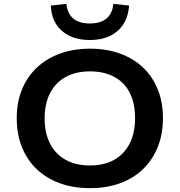

<svg xmlns="http://www.w3.org/2000/svg" viewBox="-20 -968 934 998"><path d="M448 10Q361 10 291 -15.5Q221 -41 171 -88.5Q121 -136 94 -203Q67 -270 67 -353Q67 -436 94 -502.5Q121 -569 171.5 -616.5Q222 -664 292 -689.5Q362 -715 448 -715Q534 -715 604 -689.5Q674 -664 723.5 -617Q773 -570 800 -503.5Q827 -437 827 -354Q827 -271 800 -204Q773 -137 723.5 -89Q674 -41 604 -15.5Q534 10 448 10ZM448 -108Q521 -108 573 -137Q625 -166 653.5 -221Q682 -276 682 -353Q682 -431 654.5 -485.5Q627 -540 574 -568.5Q521 -597 448 -597Q374 -597 321.5 -568Q269 -539 240.5 -484.5Q212 -430 212 -352Q212 -276 240.5 -221Q269 -166 321.5 -137Q374 -108 448 -108ZM447 -760Q357 -760 302.5 -807Q248 -854 244 -939L325 -948Q330 -899 360 -872.5Q390 -846 447 -846Q504 -846 534.5 -872.5Q565 -899 569 -948L651 -939Q645 -854 591 -807Q537 -760 447 -760Z"/></svg>

Font: Nunito Sans 10pt SemiExpanded
Style: Bold
Weight: 700
Width: 6
Designer: Vernon Adams
Foundry: Vernon Adams
Version: Version 3.101;gftools[0.9.27]